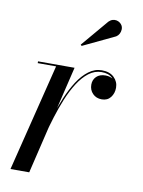

<svg xmlns="http://www.w3.org/2000/svg" viewBox="-79 -741 595 797"><g transform="rotate(10 218.0 -342.5)"><path d="M21 0 133.5 -452.5H56V-460H210L100 0ZM134 -166.5Q143 -204 155.5 -245.5Q168 -287 184.8 -326.8Q201.5 -366.5 222.2 -398.8Q243 -431 268.5 -450.2Q294 -469.5 324 -469.5Q357 -469.5 375.5 -451.5Q394 -433.5 394 -408Q394 -384.5 380.8 -367.5Q367.5 -350.5 343.5 -350.5Q320 -350.5 305.2 -365.8Q290.5 -381 290.5 -403.5Q290.5 -424 304.2 -437.5Q318 -451 343 -451Q364 -451 378.5 -439Q393 -427 393 -408H386Q386 -430 370 -446Q354 -462 324 -462Q295 -462 270.2 -443Q245.5 -424 225.2 -392.2Q205 -360.5 189 -321.5Q173 -282.5 160.5 -242.2Q148 -202 139 -166.5ZM223 -554.5 218.5 -559 315 -673Q322.5 -680.5 331 -683Q339.5 -685.5 347.2 -684Q355 -682.5 361.2 -678Q367.5 -673.5 371 -667.5Q375.5 -659.5 375 -649.8Q374.5 -640 370 -631.8Q365.5 -623.5 357.5 -618.5Z"/></g></svg>

Font: Bodoni Moda 28pt
Style: Italic
Weight: 400
Italic angle: -13°
Designer: Owen Earl
Foundry: indestructible type
Version: Version 2.004